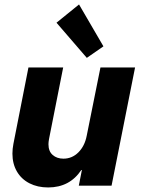

<svg xmlns="http://www.w3.org/2000/svg" viewBox="-20 -825 625 853"><path d="M475.6 0H330.1L343.8 -69.8H341.3Q289.6 7.8 193.8 7.8Q147 7.8 110.8 -10.7Q74.7 -29.3 54.9 -63.5Q35.2 -97.7 35.2 -142.6Q35.2 -163.6 39.6 -186L106.4 -525.4H260.7L197.8 -207.5Q195.3 -193.8 195.3 -184.1Q195.3 -152.8 214.1 -136.5Q232.9 -120.1 261.7 -120.1Q300.3 -120.1 328.4 -148.2Q356.4 -176.3 365.2 -221.7L426.3 -525.4H580.1ZM231 -724.1 331.1 -805.2 439.5 -619.1 365.7 -567.9Z"/></svg>

Font: Reddit Sans Chocolate ExBold
Style: Italic
Weight: 800
Italic angle: -11.25°
Designer: Stephen Hutchings
Version: Version 1.013